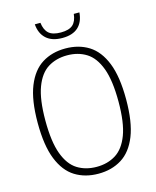

<svg xmlns="http://www.w3.org/2000/svg" viewBox="-135 -1023 910 1123"><g transform="rotate(-15 320.0 -462.0)"><path d="M320.5 9Q239.5 9 179.2 -28.5Q119 -66 85.8 -149.2Q52.5 -232.5 52.5 -370Q52.5 -507.5 86 -590.8Q119.5 -674 179.8 -711.5Q240 -749 320.5 -749Q401.5 -749 461.5 -711.5Q521.5 -674 554.8 -590.8Q588 -507.5 588 -370Q588 -232.5 554.8 -149.2Q521.5 -66 461.2 -28.5Q401 9 320.5 9ZM320.5 -32.5Q386.5 -32.5 436.2 -63.5Q486 -94.5 513.8 -167.8Q541.5 -241 541.5 -368Q541.5 -497 513.8 -571.2Q486 -645.5 436.2 -676.5Q386.5 -707.5 320.5 -707.5Q254 -707.5 204.2 -676.5Q154.5 -645.5 127 -572.2Q99.5 -499 99.5 -372Q99.5 -243 127 -168.8Q154.5 -94.5 204.2 -63.5Q254 -32.5 320.5 -32.5ZM321.5 -812.5Q259 -812.5 224.5 -843.8Q190 -875 185.5 -931.5H219.5Q225 -887.5 248.2 -866.8Q271.5 -846 321.5 -846Q371 -846 394 -866.8Q417 -887.5 421.5 -931.5H455.5Q451 -874 417.5 -843.2Q384 -812.5 321.5 -812.5Z"/></g></svg>

Font: Encode Sans SmCnd XLt
Style: Regular
Weight: 200
Width: 4
Designer: Multiple Designers
Foundry: Impallari Type
Version: Version 3.002; ttfautohint (v1.8.3) -l 8 -r 50 -G 200 -x 14 